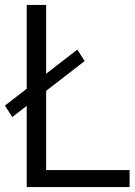

<svg xmlns="http://www.w3.org/2000/svg" viewBox="-30 -760 550 780"><path d="M157.5 -69H496.5V0H78.5V-330L20 -284.5L-10 -331L78.5 -399.5V-740H157.5V-460.5L284 -558.5L314 -512L157.5 -391Z"/></svg>

Font: Encode Sans Semi Condensed
Style: Regular
Weight: 400
Width: 4
Designer: Multiple Designers
Foundry: Impallari Type
Version: Version 2.000